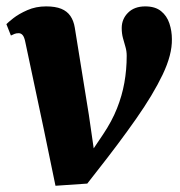

<svg xmlns="http://www.w3.org/2000/svg" viewBox="-24 -586 578 616"><path d="M57 -452Q54 -467 48.8 -473.2Q43.5 -479.5 36 -479.5Q28 -479.5 22.5 -477.2Q17 -475 11 -472L-3.5 -508.5Q1.5 -514 19 -527.8Q36.5 -541.5 63.8 -553.5Q91 -565.5 124 -565.5Q153.5 -565.5 172.5 -557.8Q191.5 -550 202 -534.5Q212.5 -519 216 -497L261 -218L285.5 -48.5L241 -57L306.5 -154.5Q335 -197 351.2 -237.8Q367.5 -278.5 375 -320.5Q382.5 -362.5 382.5 -407Q382.5 -422 378.5 -435.5Q374.5 -449 370.5 -463.8Q366.5 -478.5 366.5 -496Q366.5 -525 386.8 -545.2Q407 -565.5 442 -565.5Q474 -565.5 492.8 -550.2Q511.5 -535 519.5 -510.8Q527.5 -486.5 527.5 -460.5Q528.5 -411 498 -347Q467.5 -283 412.5 -204.5Q357.5 -126 284.5 -33.5L256 3L154 10L116.5 -171.5Z"/></svg>

Font: Merriweather 24pt Black
Style: Italic
Weight: 900
Italic angle: -7.8°
Designer: Eben Sorkin
Foundry: Eben Sorkin
Version: Version 2.101